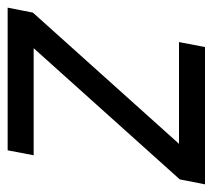

<svg xmlns="http://www.w3.org/2000/svg" viewBox="-52 -509 556 502"><g transform="rotate(90 226.0 -258.0)"><path d="M368 0H-5L8 -66L351 -448H85L98 -516H457L444 -450L101 -68H381Z"/></g></svg>

Font: IBM Plex Sans Var
Style: Italic
Weight: 400
Italic angle: -11.31°
Designer: Mike Abbink, Paul van der Laan, Pieter van Rosmalen
Foundry: Bold Monday
Version: Version 1.001